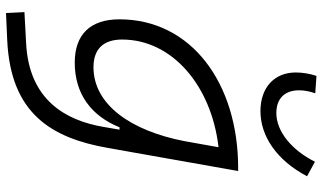

<svg xmlns="http://www.w3.org/2000/svg" viewBox="-233 -585 1052 626"><g transform="rotate(90 293.0 -272.0)"><path d="M22.5 234.4 110.4 230.5C351.1 219.7 430.2 85 462.4 -98.1L537.6 -522.5H528.3C251.5 -522.5 43 -370.1 43 -135.3C43 -40.5 92.3 10.3 184.1 10.3C285.2 10.3 357.4 -42.5 395 -135.7H402.8L393.6 -82.5C372.6 39.6 306.2 159.7 120.1 168.9L19.5 174.3ZM460 -458.5 443.8 -367.7V-368.2L440.4 -348.6C406.2 -170.4 319.8 -50.8 199.2 -50.8C140.1 -50.8 108.9 -83 108.9 -144C108.9 -308.1 260.3 -435.5 460 -458.5ZM342.3 -595.2C422.9 -595.2 502 -647 554.7 -747.1L507.3 -772.9C470.2 -698.2 409.2 -647 348.6 -647C300.8 -647 274.4 -674.8 274.4 -721.2C274.4 -737.8 277.8 -755.9 284.2 -773.9L227.5 -777.8C219.7 -754.9 216.3 -731 216.3 -710.4C216.3 -641.1 264.6 -595.2 342.3 -595.2Z"/></g></svg>

Font: Cascadia Mono PL Light
Style: Italic
Weight: 300
Italic angle: -10°
Monospace: yes
Designer: Aaron Bell
Foundry: Saja Typeworks
Version: Version 2404.023